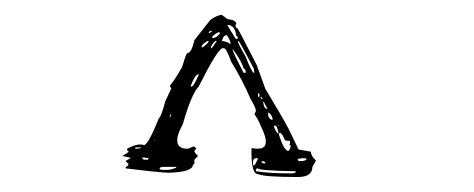

<svg xmlns="http://www.w3.org/2000/svg" viewBox="-20 -648 640 259"><path d="M208 -415Q197.3 -415 149.4 -420.9V-422.9Q153.3 -423.8 153.3 -426.8L149.4 -430.7L150.4 -431.6L156.2 -434.6Q156.2 -435.5 145.5 -437.5V-438.5H146.5Q153.3 -442.4 153.3 -443.4V-444.3L151.4 -445.3V-447.3Q162.1 -453.1 168.9 -453.1Q173.8 -453.1 173.8 -452.1Q179.7 -452.1 194.3 -488.3Q197.3 -490.2 203.1 -511.7L210.9 -528.3V-529.3Q209 -531.2 209 -532.2Q215.8 -540 225.6 -557.6Q230.5 -574.2 232.4 -576.2Q238.3 -576.2 242.2 -593.8L263.7 -621.1Q273.4 -627.9 279.3 -627.9L287.1 -622.1Q298.8 -621.1 298.8 -615.2H297.9V-612.3Q297.9 -610.4 299.8 -610.4Q300.8 -610.4 326.2 -560.5L337.9 -528.3Q361.3 -489.3 369.1 -474.6Q373 -466.8 376 -460.4Q378.9 -454.1 380.9 -450.2L382.8 -446.3L399.4 -443.4Q399.4 -437.5 406.2 -431.6Q406.2 -430.7 401.4 -422.9Q401.4 -409.2 381.8 -409.2Q336.9 -409.2 328.1 -413.1Q318.4 -413.1 319.3 -448.2H320.3Q349.6 -442.4 332 -477.5Q329.1 -485.4 323.2 -494.1L325.2 -498Q325.2 -502.9 318.4 -513.7Q306.6 -541 292 -564.5Q285.2 -583 282.2 -583H280.3Q273.4 -582 248 -531.2Q238.3 -521.5 226.6 -480.5Q209 -448.2 232.4 -447.3Q234.4 -447.3 240.2 -450.2H242.2L245.1 -447.3Q244.1 -447.3 242.2 -444.3Q242.2 -442.4 247.1 -437.5L242.2 -432.6V-426.8L240.2 -425.8Q240.2 -416 208 -415ZM199.2 -418.9H206.1Q210.9 -418.9 217.8 -421.9V-422.9H202.1Q195.3 -422.9 195.3 -420.9Q195.3 -418.9 199.2 -418.9ZM171.9 -434.6 173.8 -432.6H179.7L180.7 -434.6Q178.7 -434.6 174.8 -435.5H171.9ZM325.2 -419.9V-417Q343.8 -414.1 372.1 -414.1Q378.9 -414.1 378.9 -416V-417H377.9Q328.1 -418 328.1 -420.9H327.1ZM321.3 -429.7V-426.8Q321.3 -424.8 322.3 -424.8Q324.2 -424.8 328.1 -434.6H327.1H326.2Q321.3 -434.6 321.3 -429.7ZM162.1 -448.2 163.1 -447.3H164.1L169.9 -448.2V-449.2H163.1ZM332 -429.7 335 -427.7H337.9V-428.7Q337.9 -429.7 335 -430.7ZM381.8 -433.6V-432.6Q381.8 -430.7 384.8 -430.7H387.7Q393.6 -431.6 393.6 -433.6Q393.6 -434.6 387.7 -434.6ZM188.5 -458H189.5L188.5 -459ZM356.4 -468.8V-465.8Q363.3 -444.3 369.1 -444.3Q372.1 -447.3 372.1 -452.1H370.1L371.1 -454.1V-457V-458Q365.2 -458 364.3 -459Q361.3 -466.8 358.4 -468.8ZM355.5 -478.5H356.4V-479.5H355.5ZM349.6 -478.5V-476.6Q353.5 -467.8 355.5 -467.8V-468.8V-469.7Q353.5 -478.5 351.6 -478.5ZM341.8 -496.1V-493.2Q341.8 -488.3 346.7 -486.3H347.7V-487.3Q347.7 -491.2 342.8 -496.1ZM209 -488.3 210.9 -493.2V-494.1Q209 -494.1 209 -488.3ZM335.9 -510.7H335Q335.9 -501 340.8 -501ZM331.1 -516.6 333 -514.6H334V-515.6L332 -517.6ZM328.1 -521.5V-520.5Q328.1 -516.6 329.1 -516.6L330.1 -518.6Q330.1 -522.5 329.1 -522.5ZM237.3 -531.2H238.3Q241.2 -531.2 248 -546.9V-547.9Q243.2 -547.9 237.3 -532.2ZM301.8 -592.8H300.8Q300.8 -589.8 311.5 -571.3Q319.3 -550.8 322.3 -549.8H323.2L322.3 -555.7Q302.7 -592.8 301.8 -592.8ZM308.6 -549.8H311.5V-550.8Q311.5 -554.7 308.6 -555.7Q306.6 -564.5 293.9 -582V-581.1Q293.9 -578.1 308.6 -549.8ZM264.6 -583H265.6Q266.6 -584 272.5 -592.8H271.5H270.5Q264.6 -586.9 264.6 -584ZM252 -584H252.9Q257.8 -586.9 261.7 -591.8L260.7 -592.8H259.8Q252 -587.9 252 -585ZM279.3 -592.8Q287.1 -591.8 290 -588.9H291V-589.8Q291 -592.8 286.1 -600.6Q281.2 -600.6 279.3 -592.8ZM297.9 -595.7H300.8Q300.8 -599.6 298.8 -599.6Q296.9 -614.3 287.1 -614.3V-613.3ZM265.6 -597.7 267.6 -596.7Q271.5 -596.7 276.4 -602.5V-604.5Q271.5 -604.5 265.6 -597.7ZM261.7 -603.5H262.7L265.6 -605.5V-606.4H263.7L261.7 -604.5Z"/></svg>

Font: Love Ya Like A Sister
Style: Regular
Weight: 400
Designer: Kimberly Geswein
Foundry: Kimberly Geswein
Version: Version 1.002 2007